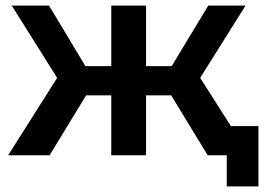

<svg xmlns="http://www.w3.org/2000/svg" viewBox="-20 -554 949 685"><path d="M721 0 565 -256 667 -319 870 0ZM464 -214V-318H643V-214ZM679 -252 561 -266 723 -534H856ZM157 0H9L211 -319L313 -256ZM501 0H377V-534H501ZM414 -214H236V-318H414ZM199 -252 22 -534H155L316 -266ZM789 111V-30L817 0H722V-104H902V111Z"/></svg>

Font: MOST Montserrat SemiBold
Style: Regular
Weight: 600
Designer: Julieta Ulanovsky
Foundry: Julieta Ulanovsky
Version: Version 8.000;March 11, 2024;FontCreator 15.0.0.2926 64-bit